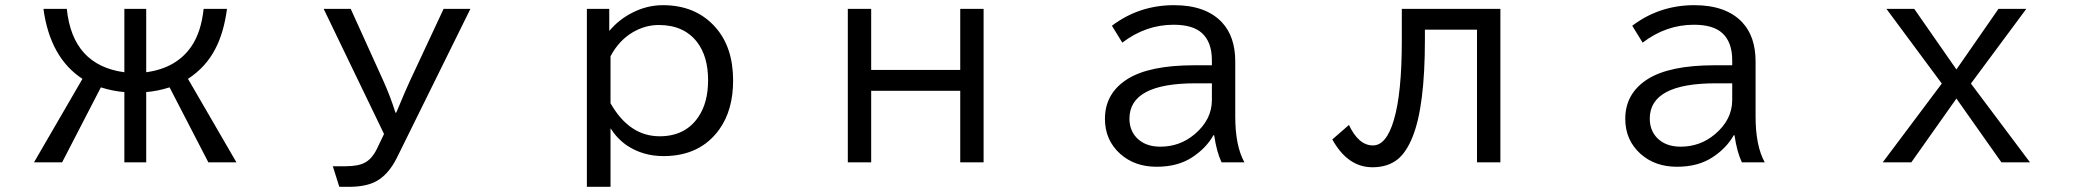

<svg xmlns="http://www.w3.org/2000/svg" viewBox="-20 -599 8040 738"><path d="M110.8 24.9 296.9 -295.9Q172.4 -377.4 147 -564.9H236.8Q258.8 -348.1 458 -321.3V-564.9H542V-321.3Q659.7 -337.4 716.8 -422.4Q753.4 -477.1 762.7 -564.9H852.5Q840.3 -473.6 808.1 -412.1Q772 -341.3 702.6 -295.9L888.7 24.9H780.8L631.8 -263.2Q585 -248.5 542 -245.1V24.9H458V-245.1Q414.1 -248.5 367.7 -263.2L218.8 24.9Z M1224.1 -564.9H1328.1L1453.1 -289.1Q1480.5 -228.5 1500 -166H1502.9L1507.3 -175.8Q1541.5 -258.3 1555.2 -287.1L1685.1 -564.9H1788.1L1506.3 5.9Q1471.2 77.1 1418.5 101.6Q1380.4 119.1 1321.3 119.1H1284.2L1259.3 40H1309.1Q1357.9 40 1383.8 25.4Q1410.6 10.7 1429.2 -27.8L1456.1 -84Z M2321.8 -564.9V-480Q2359.4 -524.4 2409.7 -549.8Q2466.8 -579.1 2527.8 -579.1Q2654.8 -579.1 2730 -494.1Q2797.9 -417.5 2797.9 -289.6Q2797.9 -175.8 2745.1 -102.1Q2671.4 1 2530.3 1Q2451.2 1 2389.6 -40Q2352.1 -65.9 2326.7 -106V119.1H2235.8V-564.9ZM2326.7 -202.1Q2398.9 -75.2 2515.6 -75.2Q2614.3 -75.2 2664.6 -149.9Q2701.7 -204.6 2701.7 -291Q2701.7 -382.3 2659.2 -437.5Q2608.4 -502.9 2512.2 -502.9Q2459.5 -502.9 2411.6 -474.6Q2358.9 -443.4 2326.7 -382.8Z M3238.8 -564.9H3328.6V-330.1H3670.9V-564.9H3760.7V24.9H3670.9V-250H3328.6V24.9H3238.8Z M4638.2 -348.1V-367.2Q4638.2 -437.5 4599.6 -472.2Q4564.5 -503.9 4491.2 -503.9Q4383.8 -503.9 4293.9 -435.1L4253.9 -500Q4358.4 -579.1 4492.7 -579.1Q4614.7 -579.1 4676.8 -513.2Q4728 -458.5 4728 -362.8V-150.9Q4728 -38.6 4763.2 24.9H4675.3Q4656.2 -15.6 4647 -79.1H4644Q4616.2 -29.3 4562 5.9Q4506.8 42 4425.8 42Q4341.3 42 4285.6 -7.8Q4227.1 -60.5 4227.1 -142.1Q4227.1 -239.7 4312.5 -294.4Q4397 -348.1 4569.8 -348.1ZM4638.2 -278.8H4575.2Q4321.3 -278.8 4321.3 -143.1Q4321.3 -99.1 4348.6 -69.8Q4381.8 -35.2 4439.9 -35.2Q4515.1 -35.2 4571.8 -83Q4638.2 -138.7 4638.2 -214.8Z M5368.2 -564.9H5747.1V24.9H5657.2V-484.9H5457V-446.8Q5457 -190.4 5409.7 -73.2Q5386.2 -14.6 5353 12.7Q5314.9 43.9 5255.4 43.9Q5160.2 43.9 5101.1 -63L5165 -118.7Q5202.1 -40 5257.3 -40Q5309.1 -40 5337.9 -138.7Q5368.2 -241.2 5368.2 -440.9Z M6638.2 -348.1V-367.2Q6638.2 -437.5 6599.6 -472.2Q6564.5 -503.9 6491.2 -503.9Q6383.8 -503.9 6293.9 -435.1L6253.9 -500Q6358.4 -579.1 6492.7 -579.1Q6614.7 -579.1 6676.8 -513.2Q6728 -458.5 6728 -362.8V-150.9Q6728 -38.6 6763.2 24.9H6675.3Q6656.2 -15.6 6647 -79.1H6644Q6616.2 -29.3 6562 5.9Q6506.8 42 6425.8 42Q6341.3 42 6285.6 -7.8Q6227.1 -60.5 6227.1 -142.1Q6227.1 -239.7 6312.5 -294.4Q6397 -348.1 6569.8 -348.1ZM6638.2 -278.8H6575.2Q6321.3 -278.8 6321.3 -143.1Q6321.3 -99.1 6348.6 -69.8Q6381.8 -35.2 6439.9 -35.2Q6515.1 -35.2 6571.8 -83Q6638.2 -138.7 6638.2 -214.8Z M7231 -564.9H7337.9L7500 -332L7661.6 -564.9H7768.6L7555.7 -277.8L7782.7 24.9H7672.9L7500 -220.2L7326.7 24.9H7216.8L7443.8 -277.8Z"/></svg>

Font: BIZ UDGothic
Style: Regular
Weight: 400
Monospace: yes
Designer: TypeBank Co., Ltd.
Foundry: Morisawa Inc.
Version: Version 1.05